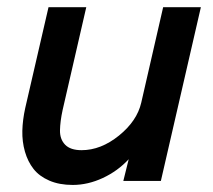

<svg xmlns="http://www.w3.org/2000/svg" viewBox="-20 -508 598 539"><path d="M184.1 11.2Q146.5 11.2 118.4 -1Q90.3 -13.2 74.2 -33.7Q58.1 -54.2 50 -82.3Q42 -110.4 42.7 -140.9Q43.5 -171.4 50.8 -204.6L116.2 -487.8H222.2L155.8 -199.2Q148.9 -167.5 148.4 -142.3Q147.9 -117.2 162.8 -101.8Q177.7 -86.4 209 -86.4Q263.2 -86.4 314 -127.4Q364.7 -168.5 376.5 -219.7L438 -487.8H543.9L431.6 0H326.2L341.3 -61Q310.5 -27.8 268.6 -8.3Q226.6 11.2 184.1 11.2Z"/></svg>

Font: HK Grotesk SemiBold Italic
Style: Regular
Weight: 600
Italic angle: -13°
Designer: Alfredo Marco Pradil and Stefan Peev
Foundry: Hanken Design Co.
Version: Version 1.000;PS 001.000;hotconv 1.0.88;makeotf.lib2.5.64775